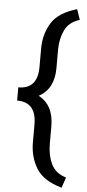

<svg xmlns="http://www.w3.org/2000/svg" viewBox="-63 -815 464 1027"><g transform="rotate(5 169.0 -301.0)"><path d="M31.2 -265.1V-335.9Q134.8 -335.9 134.8 -454.1V-552.7Q134.8 -629.9 171.9 -690.7Q209 -751.5 308.6 -779.8L327.6 -724.1Q269.5 -706.1 247.6 -659.4Q225.6 -612.8 225.6 -552.7V-456.1Q225.6 -344.2 144 -300.3Q225.6 -257.3 225.6 -144V-48.3Q225.6 11.7 247.6 58.1Q269.5 104.5 327.6 122.6L308.6 178.7Q209 150.4 171.9 89.4Q134.8 28.3 134.8 -48.3V-146Q134.8 -265.1 31.2 -265.1Z"/></g></svg>

Font: Roboto21382017
Style: Regular
Weight: 400
Designer: Christian Robertson
Foundry: Google
Version: Version 2.138; 2017